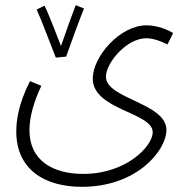

<svg xmlns="http://www.w3.org/2000/svg" viewBox="-20 -493 717 743"><path d="M196 -270 236 -274C250 -315 294 -434 305 -460L273 -473C266 -456 235 -370 216 -315C198 -361 165 -448 152 -471L122 -456C141 -415 180 -309 196 -270ZM43 16C43 160 149 230 297 230C510 230 624 89 624 10C624 -95 390 -110 390 -196C390 -250 470 -345 546 -345C574 -345 607 -332 628 -321L650 -365C631 -377 590 -395 547 -395C444 -395 339 -274 339 -189C339 -67 571 -59 571 19C571 71 471 180 302 180C187 180 94 130 94 11C94 -39 110 -98 140 -161L96 -179C50 -88 43 -24 43 16Z"/></svg>

Font: Noto Sans Arabic UI Cn Lt
Style: Regular
Weight: 300
Width: 3
Designer: Monotype Design Team, Nadine Chahine and Nizar Qandah
Foundry: Monotype Imaging Inc.
Version: Version 2.010